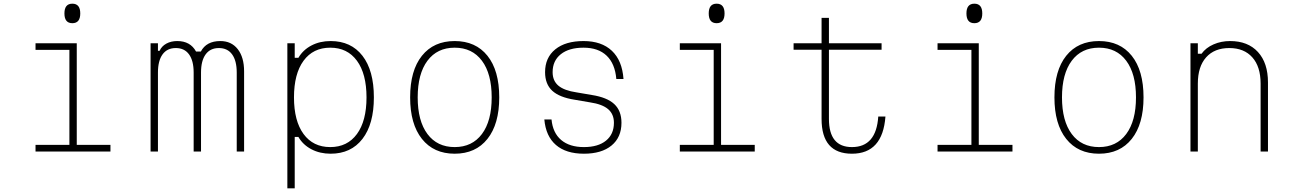

<svg xmlns="http://www.w3.org/2000/svg" viewBox="-20 -823 7040 1043"><path d="M173 -588H397V-36H580V0H173V-36H357V-552H173ZM373 -697Q330 -697 330 -750Q330 -803 373 -803Q416 -803 416 -750Q416 -697 373 -697Z M798 -588H838V-547H847Q858 -572 883.5 -586Q909 -600 943 -600Q1014 -600 1045 -543H1071Q1101 -600 1177 -600Q1237 -600 1271.5 -556Q1306 -512 1306 -435V0H1266V-429Q1266 -493 1241 -527.5Q1216 -562 1169 -562Q1122 -562 1097 -527.5Q1072 -493 1072 -429V0H1032V-429Q1032 -493 1007 -527.5Q982 -562 935 -562Q888 -562 863 -527.5Q838 -493 838 -429V0H798Z M1541 200V-588H1581V-509H1601Q1626 -552 1672 -576Q1718 -600 1776 -600Q1887 -600 1949 -520Q2011 -440 2011 -294Q2011 -149 1949 -68.5Q1887 12 1776 12Q1718 12 1672 -12Q1626 -36 1601 -79H1581V200ZM1774 -24Q1867 -24 1919 -95Q1971 -166 1971 -294Q1971 -422 1919 -493Q1867 -564 1774 -564Q1681 -564 1629 -493Q1577 -422 1577 -294Q1577 -166 1629 -95Q1681 -24 1774 -24Z M2450 12Q2336 12 2272 -68.5Q2208 -149 2208 -294Q2208 -440 2272 -520Q2336 -600 2450 -600Q2564 -600 2628 -520Q2692 -440 2692 -294Q2692 -149 2628 -68.5Q2564 12 2450 12ZM2450 -24Q2545 -24 2598 -95Q2651 -166 2651 -294Q2651 -422 2598 -493Q2545 -564 2450 -564Q2355 -564 2302 -493Q2249 -422 2249 -294Q2249 -166 2302 -95Q2355 -24 2450 -24Z M2976 -174Q2983 -101 3028.5 -62.5Q3074 -24 3152 -24Q3229 -24 3272 -59Q3315 -94 3315 -156Q3315 -203 3283.5 -230Q3252 -257 3185 -267L3103 -281Q3019 -294 2980 -330Q2941 -366 2941 -431Q2941 -510 2996.5 -555Q3052 -600 3150 -600Q3248 -600 3304 -547Q3360 -494 3367 -394H3328Q3321 -477 3275.5 -520.5Q3230 -564 3150 -564Q3071 -564 3026.5 -528.5Q2982 -493 2982 -431Q2982 -384 3013.5 -357.5Q3045 -331 3113 -321L3195 -307Q3278 -294 3317 -257.5Q3356 -221 3356 -156Q3356 -77 3302 -32.5Q3248 12 3152 12Q3055 12 3000 -35.5Q2945 -83 2937 -174Z M3673 -588H3897V-36H4080V0H3673V-36H3857V-552H3673ZM3873 -697Q3830 -697 3830 -750Q3830 -803 3873 -803Q3916 -803 3916 -750Q3916 -697 3873 -697Z M4483 -726V-588H4769V-553H4483V-177Q4483 -24 4608 -24Q4740 -24 4751 -190H4790Q4775 12 4608 12Q4443 12 4443 -177V-553H4291V-588H4443V-726Z M5073 -588H5297V-36H5480V0H5073V-36H5257V-552H5073ZM5273 -697Q5230 -697 5230 -750Q5230 -803 5273 -803Q5316 -803 5316 -750Q5316 -697 5273 -697Z M5950 12Q5836 12 5772 -68.5Q5708 -149 5708 -294Q5708 -440 5772 -520Q5836 -600 5950 -600Q6064 -600 6128 -520Q6192 -440 6192 -294Q6192 -149 6128 -68.5Q6064 12 5950 12ZM5950 -24Q6045 -24 6098 -95Q6151 -166 6151 -294Q6151 -422 6098 -493Q6045 -564 5950 -564Q5855 -564 5802 -493Q5749 -422 5749 -294Q5749 -166 5802 -95Q5855 -24 5950 -24Z M6447 0V-588H6487V-531H6507Q6531 -564 6572.5 -582Q6614 -600 6662 -600Q6759 -600 6813.5 -540.5Q6868 -481 6868 -375V0H6828V-369Q6828 -461 6783 -511.5Q6738 -562 6658 -562Q6577 -562 6532 -511.5Q6487 -461 6487 -369V0Z"/></svg>

Font: Martian Mono Thin
Style: Regular
Weight: 100
Monospace: yes
Designer: Roman Shamin
Foundry: Evil Martians
Version: Version 1.000; ttfautohint (v1.8.4.7-5d5b)